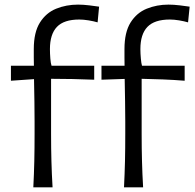

<svg xmlns="http://www.w3.org/2000/svg" viewBox="-20 -804 839 824"><path d="M512.2 0Q515.1 -58.6 516.4 -112.5Q517.6 -166.5 517.6 -231.4V-282.7Q517.6 -323.7 516.8 -368.9Q516.1 -414.1 515.1 -465.3L415.5 -461.9V-522H514.6Q514.2 -539.1 514.2 -556.9Q514.2 -574.7 514.2 -593.3Q514.2 -665.5 540.3 -707.3Q566.4 -749 609.6 -766.6Q652.8 -784.2 703.1 -784.2Q725.1 -784.2 752 -781Q778.8 -777.8 793.9 -775.4L787.1 -708Q770.5 -712.9 748.5 -716.6Q726.6 -720.2 709 -720.2Q643.1 -720.2 612.8 -688.7Q582.5 -657.2 582.5 -593.3Q582.5 -574.2 584.5 -552.7Q586.4 -531.2 589.4 -522H772.5V-457.5Q725.1 -461.4 679.2 -463.1Q633.3 -464.8 587.9 -465.8V-231.4Q587.9 -166.5 589.4 -112.5Q590.8 -58.6 594.2 0ZM123 0Q126 -58.6 127.2 -112.5Q128.4 -166.5 128.4 -231.4V-282.7Q128.4 -323.2 127.7 -368.4Q127 -413.6 126 -464.4L26.9 -457.5V-522H125.5Q125 -539.1 125 -556.9Q125 -574.7 125 -593.3Q125 -665.5 151.4 -707.3Q177.7 -749 220.9 -766.6Q264.2 -784.2 314.9 -784.2Q336.9 -784.2 363.5 -781Q390.1 -777.8 405.3 -775.4L398.9 -708Q382.3 -712.9 360.1 -716.6Q337.9 -720.2 320.3 -720.2Q254.4 -720.2 224.4 -688.7Q194.3 -657.2 194.3 -593.3Q194.3 -574.2 196 -552.7Q197.8 -531.2 201.2 -522H384.3V-461.9Q336.9 -463.9 291 -464.8Q245.1 -465.8 199.2 -465.8V-231.4Q199.2 -166.5 200.7 -112.5Q202.1 -58.6 205.6 0Z"/></svg>

Font: Pinar-DS3-FD Regular
Style: Regular
Weight: 400
Designer: Amin Abedi
Version: Version 3.000